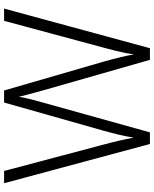

<svg xmlns="http://www.w3.org/2000/svg" viewBox="73 -827 754 940"><g transform="rotate(-90 450.0 -357.0)"><path d="M878 -714 684 0H627L477 -525Q472 -543 467.5 -559.5Q463 -576 459 -591.5Q455 -607 451.5 -619.5Q448 -632 446 -642Q445 -632 442.5 -620Q440 -608 436.5 -594.5Q433 -581 429.5 -566Q426 -551 421 -535L272 0H215L23 -714H83L213 -224Q218 -204 223 -185Q228 -166 232 -148Q236 -130 239.5 -113.5Q243 -97 246 -80Q249 -97 252.5 -114.5Q256 -132 260 -150Q264 -168 269.5 -187.5Q275 -207 280 -227L418 -714H477L619 -224Q625 -203 630 -183.5Q635 -164 639.5 -146Q644 -128 647.5 -111Q651 -94 654 -78Q657 -101 661.5 -123.5Q666 -146 672 -170.5Q678 -195 686 -224L818 -714Z"/></g></svg>

Font: Noto Sans Khmer Light
Style: Regular
Weight: 300
Version: Version 2.003